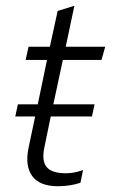

<svg xmlns="http://www.w3.org/2000/svg" viewBox="-20 -636 391 666"><path d="M181 10Q118 10 92 -25Q66 -60 79 -123L102 -232H33L42 -274H111L143 -428H69L79 -474H153L180 -598L238 -616L208 -474H345L332 -428H198L165 -274H308L299 -232H156L134 -125Q124 -79 141.5 -57Q159 -35 209 -35Q222 -35 236 -37.5Q250 -40 268 -46L259 -2Q223 10 181 10Z"/></svg>

Font: Kanit ExtraLight
Style: Italic
Weight: 275
Italic angle: -12°
Designer: Katatrad Team
Foundry: CadsonDemak
Version: Version 2.000; ttfautohint (v1.8.3)